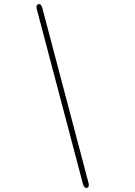

<svg xmlns="http://www.w3.org/2000/svg" viewBox="-20 -782 659 937"><path d="M170 -762Q177 -762 180.8 -756Q184.5 -750 188 -737.5L412 111Q413.5 116 413.5 121Q413.5 127 410.8 131Q408 135 402 135Q395 135 390.8 129Q386.5 123 383.5 111L159.5 -737.5Q158 -743.5 158 -747.5Q158 -754.5 161.5 -758.2Q165 -762 170 -762Z"/></svg>

Font: Sono Monospace ExtraLight
Style: Regular
Weight: 250
Version: Version 2.112